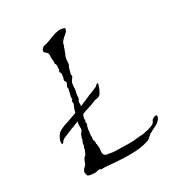

<svg xmlns="http://www.w3.org/2000/svg" viewBox="-117 -509 543 591"><g transform="rotate(-30 154.5 -213.5)"><path d="M179 7Q154 7 132 5.5Q110 4 90 2H76Q74 0 71 -1L61 1Q57 2 53.5 2Q50 2 45 1Q41 1 37 0Q33 -1 31 -2Q28 -5 28 -11Q27 -12 27 -15Q27 -19 31 -25L40 -34L44 -43Q45 -45 45 -46Q45 -47 46 -48L49 -54L57 -62L61 -72Q65 -78 63 -80Q68 -89 67 -92Q67 -98 71 -103L73 -112L76 -121Q76 -123 78 -124Q78 -125 79 -126Q80 -127 81 -128Q86 -135 85 -139V-152L87 -162L76 -158L67 -154Q65 -153 62 -152.5Q59 -152 56 -150L32 -140Q26 -138 23 -135.5Q20 -133 18 -131Q18 -128 14 -126Q12 -122 12 -125Q12 -128 10 -128Q10 -137 13 -143Q16 -151 22 -158Q22 -159 30 -164L38 -168Q40 -169 44.5 -171Q49 -173 57 -175L94 -188Q97 -201 103 -213Q105 -219 103 -221Q103 -225 104 -227Q109 -229 107 -233Q106 -238 108 -242Q108 -244 109 -246L111 -254L113 -263Q113 -267 112 -267Q112 -272 115 -276Q118 -281 118 -284Q114 -289 114 -294Q115 -296 116 -299Q117 -302 117 -307Q118 -309 118 -312Q118 -318 114 -322Q116 -324 116 -326Q118 -328 118 -332Q116 -334 118 -336V-342Q119 -344 117 -348Q114 -352 115 -353Q117 -361 115 -362V-370Q114 -372 115 -379Q115 -387 114 -388L110 -393L105 -397Q103 -399 103 -402Q103 -406 108 -411Q113 -416 114 -415L122 -417Q131 -419 140 -423L159 -430Q164 -432 169 -432.5Q174 -433 178 -434Q189 -434 198 -430Q196 -421 193 -418L183 -409Q180 -407 177.5 -404Q175 -401 173 -399Q169 -395 167 -385Q167 -385 167 -384Q167 -383 165 -381Q165 -379 164 -376Q163 -373 162 -371Q161 -369 160 -366.5Q159 -364 159 -362Q156 -357 156 -357Q155 -356 153 -345Q152 -340 152 -336Q152 -332 152 -330Q152 -330 150 -324Q147 -320 147 -318L144 -308L141 -296Q143 -294 143 -293L141 -288L140 -287Q138 -283 136 -282Q136 -281 135 -279.5Q134 -278 133 -276Q131 -272 131 -268Q131 -262 130 -261V-252Q130 -250 128 -244L126 -232Q126 -224 125 -221L122 -216L120 -209Q122 -204 119 -197L130 -202L140 -206L154 -212L158 -214Q164 -216 164 -216L188 -226L195 -232Q200 -235 200 -230L195 -215Q194 -213 192 -209.5Q190 -206 188 -202Q185 -196 177 -194L166 -192L146 -184L126 -178L113 -173V-172Q113 -172 111 -168L108 -157Q110 -157 110 -155Q110 -154 109 -153Q109 -153 107 -148Q108 -147 108 -140Q108 -139 105 -134Q105 -131 103 -125Q102 -121 103 -119Q102 -115 101.5 -112.5Q101 -110 101 -108V-96Q99 -91 101 -86Q104 -80 102 -75Q104 -71 104 -66Q104 -58 105 -57Q102 -46 104 -37Q107 -28 121 -28Q133 -25 145 -25Q157 -25 167 -24.5Q177 -24 185 -24H203Q210 -24 212 -25Q217 -25 219 -26Q221 -26 224 -26Q227 -26 231 -27H234Q236 -27 238.5 -27Q241 -27 245 -28Q256 -31 260 -31Q262 -32 265.5 -33Q269 -34 273 -35Q281 -38 285 -42Q286 -44 287 -46Q288 -48 289 -49Q290 -53 296 -55Q303 -60 308 -56V-53Q308 -49 304 -43Q301 -40 298 -37Q295 -34 291 -32L275 -24L262 -17L253 -9Q247 -3 242 -2Q215 7 179 7Z"/></g></svg>

Font: Estonia
Style: Regular
Weight: 400
Designer: Robert E. Leuschke
Foundry: Robert E. Leuschke
Version: Version 1.014; ttfautohint (v1.8.3)